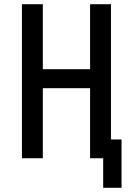

<svg xmlns="http://www.w3.org/2000/svg" viewBox="-20 -750 640 910"><path d="M84 0H183V-332H407V0H469V140H556V-89H506V-730H407V-422H183V-730H84Z"/></svg>

Font: JetBrains Mono Medium
Style: Regular
Weight: 436
Monospace: yes
Designer: Philipp Nurullin, Konstantin Bulenkov
Foundry: JetBrains
Version: Version 2.305